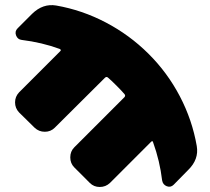

<svg xmlns="http://www.w3.org/2000/svg" viewBox="-20 -761 836 765"><path d="M764 -179Q773 -126 730 -84L672 -25Q660 -13 644.5 -19Q629 -25 626 -42Q617 -119 590 -194Q588 -202 582 -196L418 -32Q401 -16 377.5 -16Q354 -16 338 -32L276 -94Q260 -110 260 -134Q260 -158 276 -174L476 -374Q481 -380 476 -386Q466 -398 444 -420Q422 -442 410 -452Q404 -457 398 -451L198 -252Q182 -236 158.5 -236Q135 -236 118 -252L56 -313Q40 -330 40 -353Q40 -376 56 -393L220 -557Q223 -559 222 -562Q221 -565 218 -566Q147 -592 66 -602Q50 -604 44 -620Q38 -636 50 -648L108 -706Q151 -748 204 -739Q307 -721 401.5 -671.5Q496 -622 571.5 -547Q647 -472 696.5 -377.5Q746 -283 764 -179Z"/></svg>

Font: Rounded Mplus 1c Black
Style: Regular
Weight: 900
Version: Version 1.059.20150529